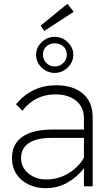

<svg xmlns="http://www.w3.org/2000/svg" viewBox="-20 -981 576 1011"><path d="M221 10Q170 10 129.5 -10Q89 -30 66 -65.5Q43 -101 43 -149Q43 -222 97.5 -260.5Q152 -299 260 -299H422V-358Q422 -416 381.5 -450Q341 -484 271 -484Q165 -484 98 -398L64 -432Q148 -532 275 -532Q365 -532 416.5 -488Q468 -444 468 -364V0H422V-95Q386 -48 334 -19Q282 10 221 10ZM222 -36Q286 -36 339 -67.5Q392 -99 422 -150V-255H251Q174 -255 132.5 -228Q91 -201 91 -149Q91 -99 130 -67.5Q169 -36 222 -36ZM268 -597Q229 -597 199.5 -625Q170 -653 170 -692Q170 -730 199 -758.5Q228 -787 268 -787Q308 -787 337 -758.5Q366 -730 366 -692Q366 -667 352.5 -645Q339 -623 316.5 -610Q294 -597 268 -597ZM268 -631Q295 -631 313.5 -649.5Q332 -668 332 -692Q332 -720 313.5 -736.5Q295 -753 268 -753Q241 -753 223.5 -736Q206 -719 206 -692Q206 -668 224 -649.5Q242 -631 268 -631ZM213 -818 194 -846 335 -961 368 -919Z"/></svg>

Font: Readex Pro ExtraLight
Style: Regular
Weight: 200
Designer: Bonnie Shaver-Troup, Thomas Jockin
Foundry: Lexend
Version: Version 1.203; ttfautohint (v1.8.3)